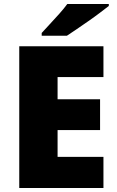

<svg xmlns="http://www.w3.org/2000/svg" viewBox="-20 -947 589 967"><path d="M501 0H77V-714H501V-559H270V-447H484V-292H270V-157H501ZM528 -917Q510 -903 483 -882.5Q456 -862 425 -840.5Q394 -819 365.5 -799.5Q337 -780 317 -767H190V-781Q207 -800 231 -825.5Q255 -851 279 -878Q303 -905 319 -927H528Z"/></svg>

Font: Noto Sans Hebrew Thin Black
Style: Regular
Weight: 900
Version: Version 3.001